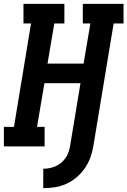

<svg xmlns="http://www.w3.org/2000/svg" viewBox="-24 -755 657 990"><path d="M199 215V115Q215 115 231 112Q247 109 262 102.5Q277 96 290.5 85Q304 74 313.5 60.5Q323 47 328.5 31.5Q334 16 337 0L391 -326H205L167 -101H206V0H-4V-101H48L136 -634H97V-735H308V-634H256L221 -427H407L442 -634H403V-735H613V-634H562L457 0Q452 30 441.5 58.5Q431 87 413 113Q395 139 370.5 159.5Q346 180 317.5 193Q289 206 259 210.5Q229 215 199 215Z"/></svg>

Font: Iosevka Slab Extended
Style: Bold Italic
Weight: 700
Width: 7
Italic angle: -9°
Monospace: yes
Designer: Belleve Invis
Foundry: Belleve Invis
Version: Version 11.1.0; ttfautohint (v1.8.3)